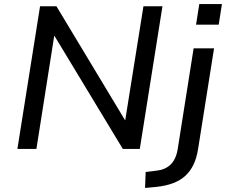

<svg xmlns="http://www.w3.org/2000/svg" viewBox="-20 -736 1117 949"><path d="M66 0 178 -705H259L598 -142H599L689 -705H783L671 0H587L249 -559H248L160 0ZM949 -614 965 -716H1077L1061 -614ZM697 193 700 114 750 108Q794 104 821.5 79Q849 54 858 3L937 -497H1038L959 1Q952 45 936.5 77.5Q921 110 896 133Q871 156 835 169.5Q799 183 751 188Z"/></svg>

Font: Nunito Sans 7pt Medium
Style: Italic
Weight: 500
Italic angle: -9°
Designer: Vernon Adams
Foundry: Vernon Adams
Version: Version 3.101;gftools[0.9.27]